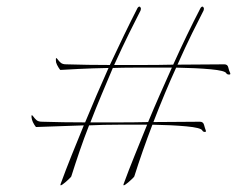

<svg xmlns="http://www.w3.org/2000/svg" viewBox="-20 -557 752 582"><path d="M164 0Q179 -41 197 -86Q215 -131 234 -177L90 -172Q89 -171 84 -179Q79 -187 77 -194Q75 -202 75.5 -206Q76 -210 80 -205Q85 -198 90.5 -193Q96 -188 108 -188Q140 -187 172.5 -186.5Q205 -186 238 -186Q255 -227 273 -269Q291 -311 309 -351Q258 -350 218 -348Q178 -346 163 -345Q162 -345 157 -353Q152 -361 150 -368Q149 -376 149.5 -379.5Q150 -383 154 -378Q159 -371 164.5 -366.5Q170 -362 181 -362Q214 -361 247 -360.5Q280 -360 313 -360Q335 -407 356 -450.5Q377 -494 397 -533Q400 -537 402 -537Q405 -537 406.5 -533.5Q408 -530 406 -525Q393 -500 372 -457.5Q351 -415 326 -360Q371 -360 416 -360Q461 -360 505 -361Q547 -454 588 -533Q591 -537 593 -537Q596 -537 597.5 -533.5Q599 -530 597 -525Q584 -500 563 -457.5Q542 -415 518 -361Q553 -361 589 -361.5Q625 -362 660 -362Q670 -362 672 -352.5Q674 -343 678 -335V-333Q678 -331 675 -331Q668 -331 666 -335Q662 -343 618.5 -347Q575 -351 514 -352Q497 -315 479.5 -273Q462 -231 445 -187Q480 -187 515.5 -187.5Q551 -188 586 -188Q596 -188 598.5 -178.5Q601 -169 604 -161V-159Q604 -157 602 -157Q595 -157 593 -162Q588 -170 545 -174Q502 -178 442 -179Q427 -140 413 -100Q399 -60 387 -22Q387 -21 377.5 -12Q368 -3 360 2.5Q352 8 355 0Q370 -41 388.5 -86.5Q407 -132 426 -179Q383 -179 338 -179Q293 -179 250 -177Q235 -139 221.5 -99.5Q208 -60 196 -22Q196 -21 186.5 -12Q177 -3 169 2.5Q161 8 164 0ZM254 -186Q298 -186 342 -186Q386 -186 429 -187Q446 -228 464.5 -270Q483 -312 501 -352H449Q418 -352 385.5 -352Q353 -352 322 -351Q306 -313 288.5 -271.5Q271 -230 254 -186Z"/></svg>

Font: Explora
Style: Regular
Weight: 400
Designer: Robert E. Leuschke
Foundry: Robert E. Leuschke
Version: Version 1.010